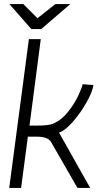

<svg xmlns="http://www.w3.org/2000/svg" viewBox="-20 -917 543 937"><path d="M420 0H358L228 -226Q211 -250 161 -250H116L83 0H25L121 -726H179L124 -304H157Q188 -304 209.5 -306.5Q231 -309 247 -317Q283 -334 313.5 -373Q344 -412 362.5 -451.5Q381 -491 383 -506L436 -502Q431 -468 401.5 -416Q372 -364 334.5 -321.5Q297 -279 268 -270ZM94 -897 163 -828 250 -897H323L181 -775H133L26 -897Z"/></svg>

Font: Bellota Text
Style: Italic
Weight: 400
Italic angle: -7.5°
Designer: Kemie Guaida
Foundry: Kemie Guaida
Version: Version 4.001